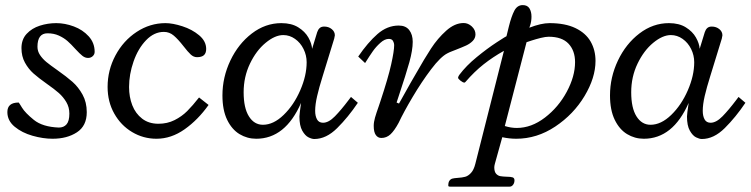

<svg xmlns="http://www.w3.org/2000/svg" viewBox="-20 -524 2885 738"><path d="M162.6 -396Q187 -396 206.3 -387.2Q225.6 -378.4 239.5 -366.2Q253.4 -354 270 -335.4Q286.6 -317.4 296.9 -309.3Q307.1 -301.3 318.4 -301.3Q329.1 -301.3 336.4 -308.1Q343.8 -314.9 343.8 -324.7Q343.8 -359.4 320.8 -384.5Q297.9 -409.7 263.7 -422.4Q229.5 -435.1 196.3 -435.1Q163.6 -435.1 133.1 -425.3Q102.5 -415.5 82.5 -394Q62.5 -372.6 62.5 -338.9Q62.5 -307.6 75.9 -283.2Q89.4 -258.8 108.6 -241.7Q127.9 -224.6 160.2 -201.7Q189.5 -181.2 206.3 -166.3Q223.1 -151.4 234.9 -131.6Q246.6 -111.8 246.6 -87.4Q246.6 -58.6 235.8 -46.1Q225.1 -33.7 206.1 -33.7Q143.6 -36.1 110.1 -63.2Q76.7 -90.3 64.7 -110.1Q52.7 -129.9 51.8 -129.9Q8.3 -129.9 8.3 -93.3Q8.3 -60.1 36.4 -36.9Q64.5 -13.7 105 -2.2Q145.5 9.3 182.1 9.3Q237.8 9.3 275.6 -15.4Q313.5 -40 313.5 -92.8Q313.5 -130.9 297.4 -160.2Q281.2 -189.5 258.5 -209.5Q235.8 -229.5 199.7 -254.9Q173.3 -273.4 158.4 -285.6Q143.6 -297.9 133.8 -312.5Q124 -327.1 124 -344.2Q124 -396 162.6 -396Z M772.5 -335.9Q772.5 -365.7 745.4 -388.4Q718.3 -411.1 680.9 -423.1Q643.6 -435.1 616.2 -435.1Q556.6 -435.1 505.4 -401.4Q454.1 -367.7 423.8 -311Q393.6 -254.4 393.6 -189.9Q393.6 -132.8 419.2 -87.4Q444.8 -42 487.8 -16.4Q530.8 9.3 581.5 9.3Q638.2 9.3 689.7 -27.1Q741.2 -63.5 781.7 -120.6L745.1 -149.4Q720.7 -118.2 699.7 -97.2Q678.7 -76.2 650.9 -62.3Q623 -48.3 588.9 -48.3Q551.8 -48.3 526.4 -67.9Q501 -87.4 488.5 -119.4Q476.1 -151.4 476.1 -189.5Q476.1 -238.3 493.4 -287.8Q510.7 -337.4 541.5 -369.4Q572.3 -401.4 609.9 -401.4Q631.3 -401.4 647.9 -387.2Q664.6 -373 685.1 -346.7Q702.1 -324.7 713.1 -314.5Q724.1 -304.2 737.3 -304.2Q755.4 -304.2 763.9 -312Q772.5 -319.8 772.5 -335.9Z M1319.8 -139.2Q1291.5 -101.6 1267.3 -76.9Q1243.2 -52.2 1221.7 -52.2Q1205.6 -52.2 1198.5 -65.2Q1191.4 -78.1 1191.4 -98.1Q1191.4 -122.1 1199 -154.8Q1206.5 -187.5 1219.7 -229.5L1264.6 -375.5Q1267.1 -385.3 1267.1 -388.2Q1267.1 -402.3 1255.1 -412.1Q1243.2 -421.9 1226.1 -421.9Q1215.3 -421.9 1209 -416.3Q1202.6 -410.6 1199.2 -400.4L1179.7 -336.4Q1178.2 -356.9 1165.3 -379.9Q1152.3 -402.8 1126.5 -418.9Q1100.6 -435.1 1061.5 -435.1Q1000 -435.1 948 -395.3Q896 -355.5 865.5 -291.3Q835 -227.1 835 -157.2Q835 -101.1 853 -63.7Q871.1 -26.4 900.6 -8.5Q930.2 9.3 964.8 9.3Q1076.7 9.3 1137.2 -128.4Q1130.9 -85 1130.9 -76.2Q1130.9 -41 1141.8 -21.7Q1152.8 -2.4 1165.8 3.9Q1178.7 10.3 1188 10.3Q1233.9 10.3 1276.1 -31.7Q1318.4 -73.7 1355.5 -128.9L1329.1 -151.4ZM990.7 -44.4Q957 -44.4 936.8 -76.7Q916.5 -108.9 916.5 -169.4Q916.5 -228.5 940.7 -279.1Q964.8 -329.6 1001 -359.4Q1037.1 -389.2 1068.8 -389.2Q1093.3 -389.2 1114 -374.5Q1134.8 -359.9 1146.7 -335.7Q1158.7 -311.5 1158.7 -284.7Q1158.7 -233.4 1134 -176.8Q1109.4 -120.1 1070.3 -82.3Q1031.2 -44.4 990.7 -44.4Z M1356.9 -306.6 1383.3 -281.7Q1401.4 -310.5 1413.1 -327.1Q1424.8 -343.8 1441.7 -359.1Q1458.5 -374.5 1474.6 -374.5Q1486.3 -374.5 1490.7 -366.5Q1495.1 -358.4 1495.1 -351.1Q1495.1 -328.1 1483.6 -276.6Q1472.2 -225.1 1442.4 -135.3Q1436 -116.2 1436 -116.2Q1426.3 -88.9 1421.4 -71.8Q1416.5 -54.7 1416.5 -40Q1416.5 -16.1 1424.6 -4.9Q1432.6 6.3 1445.8 6.3Q1465.8 6.3 1481 -7.8Q1496.1 -22 1512.2 -51.8Q1531.7 -93.3 1566.2 -151.4Q1600.6 -209.5 1637.2 -257.8Q1673.8 -306.2 1700.2 -319.3Q1706.5 -322.8 1716.8 -326.7Q1727.1 -330.6 1732.9 -333Q1756.8 -342.3 1771.7 -349.1Q1786.6 -356 1797.1 -366.7Q1807.6 -377.4 1807.6 -392.1Q1807.6 -409.2 1793.5 -422.4Q1779.3 -435.5 1762.2 -435.5Q1728 -435.5 1695.1 -406Q1662.1 -376.5 1636.7 -337.4Q1611.3 -298.3 1580.1 -243.2Q1567.9 -221.2 1558.6 -206.1L1513.7 -126L1504.4 -129.9L1513.2 -156.7Q1540.5 -238.3 1553.5 -284.9Q1566.4 -331.5 1566.4 -363.3Q1566.4 -391.1 1553 -408.4Q1539.6 -425.8 1512.7 -425.8Q1468.3 -425.8 1430.9 -393.1Q1393.6 -360.4 1356.9 -306.6Z M1882.3 105 1910.6 3.4Q1938 9.3 1964.4 9.3Q2043.9 9.3 2114.3 -37.6Q2184.6 -84.5 2226.8 -154.8Q2269 -225.1 2269 -290Q2269 -331.5 2250.2 -364.3Q2231.4 -397 2191.9 -416Q2152.3 -435.1 2092.3 -435.1Q2060.1 -435.1 2014.6 -417.5L2017.6 -425.8Q2022.9 -441.9 2022.9 -460Q2022.9 -479 2015.1 -491.7Q2007.3 -504.4 1989.3 -504.4Q1968.3 -504.4 1957 -482.9Q1945.8 -461.4 1936 -422.4L1926.8 -384.8Q1926.8 -385.7 1889.6 -361.6Q1852.5 -337.4 1812.3 -304.4Q1772 -271.5 1745.6 -236.3Q1744.1 -234.4 1742.4 -231Q1740.7 -227.5 1740.7 -225.6Q1740.7 -221.2 1750 -213.9Q1759.3 -206.5 1765.1 -206.5Q1767.1 -206.5 1769.5 -209.5Q1803.2 -248.5 1839.1 -276.9Q1875 -305.2 1917 -328.6L1807.1 105.5Q1801.3 128.9 1790.5 140.6Q1779.8 152.3 1768.1 155.5Q1756.3 158.7 1739.3 159.7Q1726.1 160.6 1719.2 162.4Q1712.4 164.1 1707.8 170.2Q1703.1 176.3 1703.1 189Q1703.1 191.4 1704.6 192.4Q1706.1 193.4 1710.9 193.4H1939Q1946.8 193.4 1952.1 186.3Q1957.5 179.2 1957.5 168.9Q1957.5 160.2 1950.2 157.7Q1942.9 155.3 1928.2 155.3Q1912.6 154.8 1903.1 153.1Q1893.6 151.4 1886.7 143.6Q1879.9 135.7 1879.9 119.1Q1879.9 113.8 1882.3 105ZM1966.3 -32.2Q1943.8 -32.2 1920.4 -39.6L2003.9 -361.8Q2008.3 -363.3 2023.9 -368.4Q2039.6 -373.5 2058.3 -378.2Q2077.1 -382.8 2088.9 -382.8Q2140.1 -382.8 2165.3 -356Q2190.4 -329.1 2190.4 -285.2Q2190.4 -230.5 2158.4 -171.1Q2126.5 -111.8 2074.5 -72Q2022.5 -32.2 1966.3 -32.2Z M2809.6 -139.2Q2781.2 -101.6 2757.1 -76.9Q2732.9 -52.2 2711.4 -52.2Q2695.3 -52.2 2688.2 -65.2Q2681.2 -78.1 2681.2 -98.1Q2681.2 -122.1 2688.7 -154.8Q2696.3 -187.5 2709.5 -229.5L2754.4 -375.5Q2756.8 -385.3 2756.8 -388.2Q2756.8 -402.3 2744.9 -412.1Q2732.9 -421.9 2715.8 -421.9Q2705.1 -421.9 2698.7 -416.3Q2692.4 -410.6 2689 -400.4L2669.4 -336.4Q2668 -356.9 2655 -379.9Q2642.1 -402.8 2616.2 -418.9Q2590.3 -435.1 2551.3 -435.1Q2489.7 -435.1 2437.7 -395.3Q2385.7 -355.5 2355.2 -291.3Q2324.7 -227.1 2324.7 -157.2Q2324.7 -101.1 2342.8 -63.7Q2360.8 -26.4 2390.4 -8.5Q2419.9 9.3 2454.6 9.3Q2566.4 9.3 2627 -128.4Q2620.6 -85 2620.6 -76.2Q2620.6 -41 2631.6 -21.7Q2642.6 -2.4 2655.5 3.9Q2668.5 10.3 2677.7 10.3Q2723.6 10.3 2765.9 -31.7Q2808.1 -73.7 2845.2 -128.9L2818.8 -151.4ZM2480.5 -44.4Q2446.8 -44.4 2426.5 -76.7Q2406.2 -108.9 2406.2 -169.4Q2406.2 -228.5 2430.4 -279.1Q2454.6 -329.6 2490.7 -359.4Q2526.9 -389.2 2558.6 -389.2Q2583 -389.2 2603.8 -374.5Q2624.5 -359.9 2636.5 -335.7Q2648.4 -311.5 2648.4 -284.7Q2648.4 -233.4 2623.8 -176.8Q2599.1 -120.1 2560.1 -82.3Q2521 -44.4 2480.5 -44.4Z"/></svg>

Font: Radley
Style: Italic
Weight: 400
Italic angle: -12°
Designer: Vernon Adams
Foundry: Vernon Adams
Version: Version 1.003; ttfautohint (v1.6)